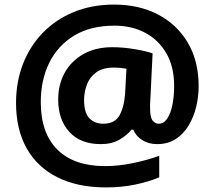

<svg xmlns="http://www.w3.org/2000/svg" viewBox="-20 -734 937 838"><path d="M847 -358Q847 -312 836 -267Q825 -222 802.5 -185Q780 -148 746 -126.5Q712 -105 666 -105Q629 -105 601 -122.5Q573 -140 562 -168H554Q534 -143 500.5 -124Q467 -105 420 -105Q331 -105 282.5 -158.5Q234 -212 234 -299Q234 -366 263 -417.5Q292 -469 345 -498.5Q398 -528 470 -528Q517 -528 567.5 -519.5Q618 -511 646 -501L636 -296Q635 -286 635 -275.5Q635 -265 635 -262Q635 -221 646.5 -207.5Q658 -194 672 -194Q695 -194 710 -216.5Q725 -239 732.5 -276.5Q740 -314 740 -359Q740 -443 706 -501.5Q672 -560 613.5 -591Q555 -622 480 -622Q375 -622 303.5 -578.5Q232 -535 195 -460Q158 -385 158 -288Q158 -153 230.5 -81Q303 -9 439 -9Q497 -9 560 -22Q623 -35 675 -54V40Q627 60 568 72Q509 84 443 84Q319 84 231 40Q143 -4 96.5 -86.5Q50 -169 50 -285Q50 -376 80 -454Q110 -532 166.5 -590.5Q223 -649 302 -681.5Q381 -714 479 -714Q586 -714 669 -671Q752 -628 799.5 -548Q847 -468 847 -358ZM347 -297Q347 -242 370 -218Q393 -194 431 -194Q481 -194 501.5 -230.5Q522 -267 526 -326L532 -434Q521 -436 507 -437.5Q493 -439 476 -439Q429 -439 400.5 -418.5Q372 -398 359.5 -365.5Q347 -333 347 -297Z"/></svg>

Font: Noto Sans Telugu
Style: Bold
Weight: 700
Designer: Jelle Bosma - Monotype Design Team
Foundry: Monotype Imaging Inc.
Version: Version 2.005; ttfautohint (v1.8.4.7-5d5b)